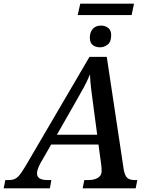

<svg xmlns="http://www.w3.org/2000/svg" viewBox="-74 -1023 812 1043"><path d="M348 -941 362 -1003H654L641 -941ZM470 -766Q445 -766 429.5 -778.5Q414 -791 414 -818Q414 -848 430 -866Q446 -884 474 -884Q498 -884 514 -871Q530 -858 530 -832Q530 -795 510.5 -780.5Q491 -766 470 -766ZM-54 0 -45 -45H-26Q-6 -45 7.5 -51.5Q21 -58 34 -74.5Q47 -91 66 -123L412 -714H506L598 -103Q603 -72 615.5 -58.5Q628 -45 658 -45H672L663 0H375L384 -45H407Q439 -45 458.5 -57.5Q478 -70 478 -93Q478 -102 477.5 -111Q477 -120 476 -127L461 -238H204L146 -137Q127 -102 127 -81Q127 -45 183 -45H205L197 0ZM339 -473 235 -291H454L431 -464Q425 -508 420.5 -545.5Q416 -583 415 -619Q400 -583 383 -551.5Q366 -520 339 -473Z"/></svg>

Font: Noto Serif Medium
Style: Italic
Weight: 500
Italic angle: -12°
Designer: Monotype Design Team
Foundry: Monotype Imaging Inc.
Version: Version 2.014; ttfautohint (v1.8.4.7-5d5b)